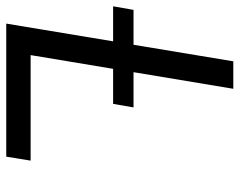

<svg xmlns="http://www.w3.org/2000/svg" viewBox="-109 -671 767 615"><g transform="rotate(90 274.5 -363.5)"><path d="M42.6 0H468.8L481.5 -78.1H143.5L187.5 -342.3H299.7L311.1 -407.7H198.2L251.4 -727.3H163.4L110.4 -407.7H-1.4L-12.8 -342.3H99.4Z"/></g></svg>

Font: Magic Ui Pro
Style: Italic
Weight: 400
Italic angle: -9.39999°
Designer: Stefan Endress, Andreas Faust
Version: Version 1.000;FEAKit 1.0